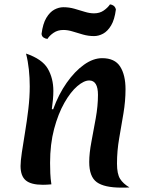

<svg xmlns="http://www.w3.org/2000/svg" viewBox="-20 -843 666 878"><path d="M223 -343Q248 -412 285 -464.5Q322 -517 364 -547Q406 -577 447 -577Q505 -577 529.5 -538.5Q554 -500 554 -435Q554 -381 544.5 -324.5Q535 -268 525 -210.5Q515 -153 515 -95Q515 -48 529 -25.5Q543 -3 572 14Q563 15 553.5 15Q544 15 535 15Q457 15 422.5 -10Q388 -35 388 -102Q388 -142 398 -194.5Q408 -247 418 -303Q428 -359 428 -409Q428 -475 388 -475Q364 -475 333.5 -449Q303 -423 274.5 -373Q246 -323 227.5 -253.5Q209 -184 209 -98Q209 -75 210 -50.5Q211 -26 215 0Q204 1 194 1.5Q184 2 176 2Q122 2 98 -18Q74 -38 74 -84Q74 -106 80 -146.5Q86 -187 94.5 -238Q103 -289 109.5 -343.5Q116 -398 116 -448Q116 -487 112 -525Q108 -563 99 -598Q173 -573 198.5 -529Q224 -485 224 -427Q224 -408 222 -387Q220 -366 217 -344ZM197 -665Q187 -666 179 -671.5Q171 -677 170 -688Q176 -735 192 -761.5Q208 -788 228.5 -799Q249 -810 270 -810Q296 -810 320.5 -803Q345 -796 367.5 -789Q390 -782 410 -782Q436 -782 454.5 -795Q473 -808 483 -823Q493 -822 500 -816.5Q507 -811 510 -800Q504 -753 488 -726.5Q472 -700 451.5 -689Q431 -678 410 -678Q384 -678 359.5 -685Q335 -692 312.5 -699Q290 -706 270 -706Q244 -706 225 -693Q206 -680 197 -665Z"/></svg>

Font: Merienda SemiBold
Style: Regular
Weight: 600
Designer: Eduardo Rodriguez Tunni
Foundry: Eduardo Rodriguez Tunni
Version: Version 2.001; ttfautohint (v1.8.4.7-5d5b)